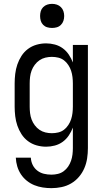

<svg xmlns="http://www.w3.org/2000/svg" viewBox="-20 -753 540 996"><path d="M247 223Q224 223 201.5 219.5Q179 216 158 207.5Q137 199 119 184.5Q101 170 88.5 151Q76 132 69.5 110Q63 88 62 65H140Q141 85 149.5 102.5Q158 120 173.5 132Q189 144 208 148.5Q227 153 247 153Q264 153 280.5 149Q297 145 310.5 135Q324 125 333.5 111Q343 97 348.5 81Q354 65 356 48.5Q358 32 358 15V-91Q350 -70 337 -50.5Q324 -31 305.5 -17.5Q287 -4 264.5 2Q242 8 219 8Q194 8 169.5 1Q145 -6 125 -21Q105 -36 91.5 -57Q78 -78 70 -101.5Q62 -125 59 -150Q56 -175 56 -200V-320Q56 -345 59 -370Q62 -395 70 -418.5Q78 -442 91.5 -463Q105 -484 125 -499Q145 -514 169.5 -521Q194 -528 219 -528Q242 -528 264.5 -522Q287 -516 305.5 -502.5Q324 -489 337 -469.5Q350 -450 358 -429V-520H436V15Q436 42 432 68.5Q428 95 417.5 119.5Q407 144 389.5 164.5Q372 185 349 198.5Q326 212 299.5 217.5Q273 223 247 223ZM249 -62Q266 -62 282.5 -66Q299 -70 312 -80Q325 -90 334.5 -104.5Q344 -119 349 -134.5Q354 -150 356 -166.5Q358 -183 358 -200V-320Q358 -337 356 -353.5Q354 -370 349 -385.5Q344 -401 334.5 -415.5Q325 -430 312 -440Q299 -450 282.5 -454Q266 -458 249 -458Q232 -458 215.5 -454Q199 -450 185 -440.5Q171 -431 160.5 -417Q150 -403 144 -387Q138 -371 136 -354Q134 -337 134 -320V-200Q134 -183 136 -166Q138 -149 144 -133Q150 -117 160.5 -103Q171 -89 185 -79.5Q199 -70 215.5 -66Q232 -62 249 -62ZM250 -608Q237 -608 225 -611.5Q213 -615 204 -624Q195 -633 191.5 -645Q188 -657 188 -670Q188 -683 191.5 -695Q195 -707 204 -716Q213 -725 225 -729Q237 -733 250 -733Q263 -733 275 -729Q287 -725 296 -716Q305 -707 309 -695Q313 -683 313 -670Q313 -657 309 -645Q305 -633 296 -624Q287 -615 275 -611.5Q263 -608 250 -608Z"/></svg>

Font: Iosevka www.saffi
Style: Regular
Weight: 400
Monospace: yes
Designer: Belleve Invis
Foundry: Belleve Invis
Version: Version 22.0.2; ttfautohint (v1.8.3)